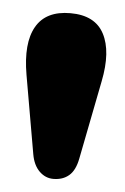

<svg xmlns="http://www.w3.org/2000/svg" viewBox="-39 -817 297 457"><g transform="rotate(5 110.0 -588.0)"><path d="M105 -390Q86 -390 71.5 -404.2Q57 -418.5 52.5 -444.5L20 -631Q7 -706 30 -746.2Q53 -786.5 111.5 -786.5Q170.5 -786.5 192.2 -745Q214 -703.5 199.5 -631.5L162.5 -443.5Q157 -415 142.2 -402.5Q127.5 -390 105 -390Z"/></g></svg>

Font: Fraunces SuperSoft Wonky
Style: Regular
Weight: 900
Version: Version 1.000;[b76b70a41]